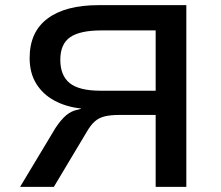

<svg xmlns="http://www.w3.org/2000/svg" viewBox="-20 -725 856 745"><path d="M58 0 195 -228Q217 -261 236.5 -277.5Q256 -294 280 -299L292 -302L295 -304Q237 -310 191.5 -334.5Q146 -359 120.5 -400.5Q95 -442 95 -500Q95 -601 164.5 -653Q234 -705 362 -705H703V0H584V-279H444Q409 -279 386.5 -273.5Q364 -268 348 -254Q332 -240 317 -214L189 0ZM370 -373H584V-607H374Q290 -607 252 -580.5Q214 -554 214 -493Q214 -432 250.5 -402.5Q287 -373 370 -373Z"/></svg>

Font: Nunito Sans 7pt SemiExpanded SemiBold
Style: Regular
Weight: 600
Width: 6
Designer: Vernon Adams
Foundry: Vernon Adams
Version: Version 3.101;gftools[0.9.27]